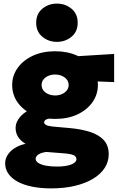

<svg xmlns="http://www.w3.org/2000/svg" viewBox="-20 -819 662 1064"><path d="M263.5 225Q205.5 225 158.5 215.5Q111.5 206 78 187.8Q44.5 169.5 26.5 143.8Q8.5 118 8.5 86Q8.5 62 22.2 40Q36 18 61.2 1.8Q86.5 -14.5 121.5 -22Q93 -39.5 79.8 -61.2Q66.5 -83 66.5 -110Q66.5 -135 81.5 -158Q96.5 -181 123.2 -199Q150 -217 185.2 -227Q220.5 -237 261.5 -235L294.5 -164Q268 -164.5 252.8 -161.8Q237.5 -159 231 -153.5Q224.5 -148 224.5 -141Q224.5 -133 235.2 -126.5Q246 -120 280.5 -117L369.5 -109Q433 -103 481 -87.2Q529 -71.5 555.8 -41.8Q582.5 -12 582.5 36Q582.5 77 560 111.8Q537.5 146.5 495.5 171.8Q453.5 197 394.8 211Q336 225 263.5 225ZM295.5 104Q345 104 374.2 92.8Q403.5 81.5 403.5 63Q403.5 48 388.2 41Q373 34 337.5 31L236.5 23Q217.5 25.5 204.2 31Q191 36.5 184.2 44.2Q177.5 52 177.5 61Q177.5 74 192 83.8Q206.5 93.5 233 98.8Q259.5 104 295.5 104ZM285.5 -160Q214 -160 160.5 -184.8Q107 -209.5 77.2 -252Q47.5 -294.5 47.5 -348Q47.5 -400 77.8 -442.5Q108 -485 161.8 -510Q215.5 -535 285.5 -535Q355 -535 408.5 -510.2Q462 -485.5 492.2 -443.2Q522.5 -401 522.5 -348Q522.5 -296 492.8 -253.2Q463 -210.5 409.8 -185.2Q356.5 -160 285.5 -160ZM285.5 -290Q306 -290 323 -297.5Q340 -305 350.2 -318Q360.5 -331 360.5 -348Q360.5 -373.5 338.5 -389.8Q316.5 -406 285.5 -406Q264.5 -406 247.5 -398.5Q230.5 -391 220.5 -378Q210.5 -365 210.5 -348Q210.5 -322.5 232.2 -306.2Q254 -290 285.5 -290ZM361.5 -374 285.5 -500 612.5 -520V-364ZM295.5 -587Q249 -587 214.8 -615.2Q180.5 -643.5 180.5 -693Q180.5 -742.5 214.8 -770.8Q249 -799 295.5 -799Q342 -799 376.2 -770.8Q410.5 -742.5 410.5 -693Q410.5 -643.5 376.2 -615.2Q342 -587 295.5 -587Z"/></svg>

Font: Geologica Thin Roman Black
Style: Regular
Weight: 900
Version: Version 1.010;gftools[0.9.28]